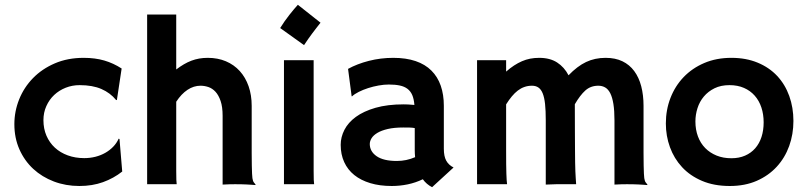

<svg xmlns="http://www.w3.org/2000/svg" viewBox="-20 -758 3324 790"><path d="M39.1 -247.1Q39.1 -299.8 58.8 -349.1Q78.6 -398.4 115.7 -436.5Q152.8 -474.6 205.6 -497.3Q258.3 -520 324.2 -520Q371.6 -520 409.2 -509Q446.8 -498 480.5 -476.1L460.9 -346.2L457.5 -346.7Q433.6 -376 397.2 -391.8Q360.8 -407.7 307.6 -407.7Q277.3 -407.7 250.2 -397Q223.1 -386.2 202.9 -367.2Q182.6 -348.1 170.7 -321.5Q158.7 -294.9 158.7 -263.7Q158.7 -228.5 171.1 -199.7Q183.6 -170.9 205.8 -150.4Q228 -129.9 258.8 -118.7Q289.6 -107.4 326.7 -107.4Q350.6 -107.4 372.8 -113Q395 -118.7 413.3 -129.2Q431.6 -139.6 445.8 -154.3Q460 -168.9 468.3 -187.5L471.7 -186L482.9 -52.2Q447.8 -24.4 403.8 -8.5Q359.9 7.3 306.6 7.3Q250.5 7.3 201.7 -11.2Q152.8 -29.8 116.7 -63.2Q80.6 -96.7 59.8 -143.6Q39.1 -190.4 39.1 -247.1Z M585.4 -698.2H705.1V-472.2Q721.2 -484.4 736.6 -493.4Q752 -502.4 767.6 -508.3Q783.2 -514.2 799.8 -517.1Q816.4 -520 835 -520Q876 -520 909.4 -505.9Q942.9 -491.7 966.6 -465.6Q990.2 -439.5 1002.9 -403.1Q1015.6 -366.7 1015.6 -322.3V-202.6Q1015.6 -158.7 1015.6 -128.2Q1015.6 -97.7 1016.1 -76.9Q1016.6 -56.2 1017.1 -43.9Q1017.6 -31.7 1018.6 -24.9Q1020.5 -12.2 1024.7 -7.3Q1028.8 -2.4 1031.7 1.5L1030.8 3.4Q1023.9 2.9 1014.6 2.2Q1005.4 1.5 994.4 1Q983.4 0.5 971.4 0.2Q959.5 0 947.8 0Q939.5 0 926.5 0.2Q913.6 0.5 896 1.5V-281.2Q896 -318.4 887.7 -342.5Q879.4 -366.7 866.5 -380.6Q853.5 -394.5 837.4 -399.9Q821.3 -405.3 805.2 -405.3Q776.9 -405.3 751.5 -388.4Q726.1 -371.6 705.1 -339.4V-54.7Q705.1 -29.8 705.6 -18.1Q706.1 -6.3 707 0H585.4Z M1132.8 -642.6Q1150.9 -671.9 1170.7 -696.8Q1190.4 -721.7 1205.6 -738.3L1298.8 -664.6Q1289.1 -652.3 1280.8 -641.6Q1272.5 -630.9 1264.4 -620.1Q1256.3 -609.4 1248.3 -597.9Q1240.2 -586.4 1231 -572.3ZM1148.4 -510.3H1270.5V-54.7Q1270.5 -29.8 1271 -18.1Q1271.5 -6.3 1272.5 0H1148.4Z M1381.8 -162.1Q1381.8 -193.8 1397.2 -223.9Q1412.6 -253.9 1444.3 -277.1Q1476.1 -300.3 1525.1 -314.5Q1574.2 -328.6 1641.1 -328.6Q1645.5 -328.6 1650.1 -328.4Q1654.8 -328.1 1659.7 -328.1L1685.1 -326.2Q1683.1 -350.6 1676.3 -366.7Q1669.4 -382.8 1656.5 -392.6Q1643.6 -402.3 1624.8 -406.2Q1606 -410.2 1579.6 -410.2Q1560.1 -410.2 1537.8 -406.2Q1515.6 -402.3 1494.6 -395.5Q1473.6 -388.7 1456.1 -379.9Q1438.5 -371.1 1428.2 -361.3L1426.8 -362.3L1412.1 -474.6Q1449.2 -495.1 1497.8 -507.6Q1546.4 -520 1598.1 -520Q1650.9 -520 1690.2 -506.6Q1729.5 -493.2 1755.1 -467.5Q1780.8 -441.9 1793.5 -405.3Q1806.2 -368.7 1806.2 -322.8V-146Q1806.2 -115.2 1815.9 -97.2Q1825.7 -79.1 1846.2 -68.8L1757.8 12.2Q1734.9 0.5 1719.7 -20.5Q1690.4 -6.3 1658 0.5Q1625.5 7.3 1591.8 7.3Q1542.5 7.3 1503.7 -4.4Q1464.8 -16.1 1437.7 -37.8Q1410.6 -59.6 1396.2 -91.1Q1381.8 -122.6 1381.8 -162.1ZM1501.5 -165.5Q1501.5 -134.8 1529.8 -115.2Q1558.1 -95.7 1612.8 -95.7Q1652.3 -95.7 1688 -111.3Q1686.5 -126 1686.5 -141.6V-231Q1677.7 -232.9 1664.3 -233.2Q1650.9 -233.4 1639.6 -233.4Q1602.1 -233.4 1575.7 -227.3Q1549.3 -221.2 1532.7 -211.2Q1516.1 -201.2 1508.8 -189.2Q1501.5 -177.2 1501.5 -165.5Z M1942.9 -510.3H2062.5V-463.4Q2079.1 -478 2095.2 -488.5Q2111.3 -499 2127.7 -506.1Q2144 -513.2 2161.4 -516.6Q2178.7 -520 2198.7 -520Q2242.7 -520 2272.2 -501Q2301.8 -481.9 2319.3 -448.2Q2355.5 -485.8 2391.6 -502.9Q2427.7 -520 2471.7 -520Q2511.7 -520 2541 -505.9Q2570.3 -491.7 2589.6 -465.6Q2608.9 -439.5 2618.4 -403.1Q2627.9 -366.7 2627.9 -322.3V-202.6Q2627.9 -158.7 2627.9 -128.2Q2627.9 -97.7 2628.4 -76.9Q2628.9 -56.2 2629.4 -43.9Q2629.9 -31.7 2630.9 -24.9Q2632.8 -12.2 2637 -7.3Q2641.1 -2.4 2644 1.5L2643.1 3.4Q2636.2 2.9 2627 2.2Q2617.7 1.5 2606.7 1Q2595.7 0.5 2583.7 0.2Q2571.8 0 2560.1 0Q2551.8 0 2538.8 0.2Q2525.9 0.5 2508.3 1.5V-262.7Q2508.3 -302.7 2503.9 -330.1Q2499.5 -357.4 2491 -374.3Q2482.4 -391.1 2470 -398.2Q2457.5 -405.3 2441.9 -405.3Q2410.2 -405.3 2388.4 -385.7Q2366.7 -366.2 2345.2 -329.1V-322.3Q2345.2 -262.7 2345.5 -219Q2345.7 -175.3 2345.9 -143.8Q2346.2 -112.3 2346.4 -90.6Q2346.7 -68.8 2347.4 -53Q2348.1 -37.1 2348.9 -24.9Q2349.6 -12.7 2350.6 0H2288.6Q2284.7 0 2268.3 0Q2252 0 2225.6 1.5V-263.2Q2225.6 -302.7 2222.7 -330.1Q2219.7 -357.4 2212.9 -374Q2206.1 -390.6 2195.3 -397.9Q2184.6 -405.3 2168.9 -405.3Q2151.9 -405.3 2137.5 -400.1Q2123 -395 2110.4 -385.3Q2097.7 -375.5 2085.9 -361.3Q2074.2 -347.2 2062.5 -328.6V-141.1Q2062.5 -106.4 2062.7 -83Q2063 -59.6 2063.5 -43.7Q2064 -27.8 2064.7 -17.8Q2065.4 -7.8 2066.4 0H1942.9Z M2719.7 -250Q2719.7 -306.2 2738.8 -355.2Q2757.8 -404.3 2793 -440.9Q2828.1 -477.5 2877.9 -498.8Q2927.7 -520 2989.3 -520Q3049.8 -520 3097.4 -500.2Q3145 -480.5 3177.7 -445.6Q3210.4 -410.6 3227.5 -363Q3244.6 -315.4 3244.6 -260.3Q3244.6 -205.6 3227.1 -157Q3209.5 -108.4 3175.8 -71.8Q3142.1 -35.2 3093.5 -13.9Q3044.9 7.3 2982.9 7.3Q2918 7.3 2868.7 -13.7Q2819.3 -34.7 2786.4 -70.3Q2753.4 -106 2736.6 -152.3Q2719.7 -198.7 2719.7 -250ZM2841.3 -258.3Q2841.3 -224.6 2851.8 -196.5Q2862.3 -168.5 2881.8 -148.7Q2901.4 -128.9 2928.5 -117.9Q2955.6 -106.9 2989.3 -106.9Q3021 -106.9 3045.7 -117.7Q3070.3 -128.4 3087.4 -147.9Q3104.5 -167.5 3113.3 -194.6Q3122.1 -221.7 3122.1 -254.9Q3122.1 -287.6 3112.8 -315.7Q3103.5 -343.8 3085.4 -364.3Q3067.4 -384.8 3041.3 -396.2Q3015.1 -407.7 2981.4 -407.7Q2946.3 -407.7 2919.9 -394.8Q2893.6 -381.8 2876 -360.8Q2858.4 -339.8 2849.9 -313Q2841.3 -286.1 2841.3 -258.3Z"/></svg>

Font: Hammersmith One
Style: Regular
Weight: 400
Designer: Nicole Fally
Foundry: Nicole Fally
Version: Version 1.002